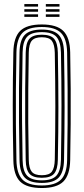

<svg xmlns="http://www.w3.org/2000/svg" viewBox="-20 -929 416 956"><path d="M188.2 7.2Q112.8 7.2 80.2 -25.1Q47.8 -57.5 46.5 -131.5Q44.8 -208.8 44.1 -275.1Q43.5 -341.5 43.5 -403.9Q43.5 -466.2 44.2 -530.8Q45 -595.2 46.5 -668.5Q47.8 -742.5 80.2 -774.9Q112.8 -807.2 188.2 -807.2Q262.5 -807.2 295.2 -774.9Q328 -742.5 329.5 -668.5Q331.5 -574 332 -487.1Q332.5 -400.2 331.9 -313.2Q331.2 -226.2 329.5 -131.5Q328 -57.8 295.5 -25.2Q263 7.2 188.2 7.2ZM188.2 -5.5Q255 -5.5 283.9 -35Q312.8 -64.5 314.2 -131.8Q316 -225.5 316.6 -310.9Q317.2 -396.2 316.6 -483.1Q316 -570 314.2 -668Q312.8 -736 283.6 -765.2Q254.5 -794.5 188.2 -794.5Q119.5 -794.5 91.2 -764.6Q63 -734.8 61.8 -668.2Q59.8 -565.2 59.1 -479.9Q58.5 -394.5 59.2 -311.2Q60 -228 61.8 -131.8Q63 -65.2 91.4 -35.4Q119.8 -5.5 188.2 -5.5ZM188.2 -18.2Q128.5 -18.2 103.4 -44.5Q78.2 -70.8 77.2 -132Q75.2 -235 74.6 -320.4Q74 -405.8 74.6 -488.8Q75.2 -571.8 77.2 -667.8Q78.2 -729.2 103.5 -755.5Q128.8 -781.8 188.2 -781.8Q247.5 -781.8 272.5 -755.1Q297.5 -728.5 298.8 -667.8Q300.2 -588 301 -521.1Q301.8 -454.2 301.6 -392.5Q301.5 -330.8 300.8 -267.6Q300 -204.5 298.8 -132.2Q297.5 -72.5 272.9 -45.4Q248.2 -18.2 188.2 -18.2ZM188.2 -31Q240.5 -31 261.4 -54.9Q282.2 -78.8 283.5 -132.8Q284.8 -212.8 285.5 -278.8Q286.2 -344.8 286.2 -405.5Q286.2 -466.2 285.5 -529.4Q284.8 -592.5 283.5 -667.2Q282.2 -720.2 261.8 -744.6Q241.2 -769 188.2 -769Q136 -769 114.8 -745.6Q93.5 -722.2 92.5 -667.8Q90.8 -570 90 -485.8Q89.2 -401.5 89.9 -316.6Q90.5 -231.8 92.5 -132.2Q93.5 -77 115.2 -54Q137 -31 188.2 -31ZM188.2 -43.8Q144.5 -43.8 126.6 -64.1Q108.8 -84.5 108 -132.5Q106 -235.8 105.4 -321Q104.8 -406.2 105.4 -488.9Q106 -571.5 108 -667.2Q108.8 -715.5 126.5 -735.9Q144.2 -756.2 188.2 -756.2Q232.8 -756.2 250 -735Q267.2 -713.8 268 -666.8Q269.5 -584.2 270.1 -518.1Q270.8 -452 270.8 -392.1Q270.8 -332.2 270.1 -270Q269.5 -207.8 268 -133.2Q267.2 -86.2 250 -65Q232.8 -43.8 188.2 -43.8ZM188.2 -56.5Q225.5 -56.5 238.6 -74.9Q251.8 -93.2 252.8 -133.8Q254 -212.8 254.8 -277Q255.5 -341.2 255.5 -400.6Q255.5 -460 254.8 -523.9Q254 -587.8 252.8 -666.2Q251.8 -707.2 238.4 -725.4Q225 -743.5 188.2 -743.5Q152.8 -743.5 138.4 -726.5Q124 -709.5 123.2 -667Q121.5 -569 120.8 -484.9Q120 -400.8 120.6 -316.4Q121.2 -232 123.2 -133Q124 -91.2 138.1 -73.9Q152.2 -56.5 188.2 -56.5ZM208.2 -896V-908.8H276.2V-896ZM101.2 -896V-908.8H169.5V-896ZM101.2 -870.5V-883.2H169.5V-870.5ZM208.2 -870.5V-883.2H276.2V-870.5ZM101.2 -845V-857.8H169.5V-845ZM208.2 -845V-857.8H276.2V-845Z"/></svg>

Font: Big Shoulders Inline Display Medium
Style: Regular
Weight: 500
Designer: Patric King
Foundry: XO Type Co
Version: Version 1.000